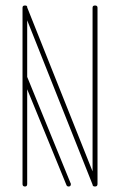

<svg xmlns="http://www.w3.org/2000/svg" viewBox="-20 -679 436 699"><path d="M237 -12Q238 -11 238 -9Q238 0 230 0Q224 0 222 -5L79 -354V-9Q79 0 71 0Q62 0 62 -9V-651Q62 -659 71 -659Q80 -659 79 -652L317 -55V-651Q317 -659 326 -659Q335 -659 335 -651V-9Q335 0 326 0Q317 0 317 -7L79 -605V-399Z"/></svg>

Font: Libertine Sup Thin
Style: Regular
Weight: 100
Designer: Bastien Sozeau
Foundry: NBR — Bastien Sozeau
Version: Version 2.003; ttfautohint (v1.8.4.7-5d5b);gftools[0.9.33]